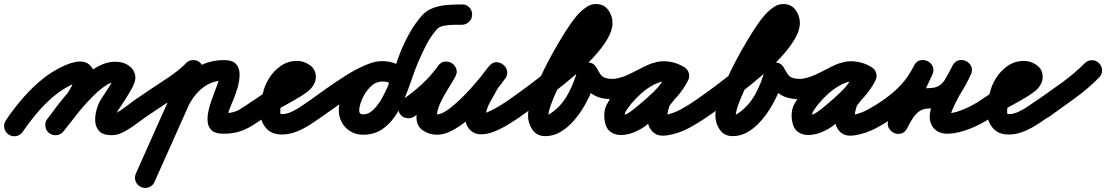

<svg xmlns="http://www.w3.org/2000/svg" viewBox="-71 -613 5484 952"><path d="M42 40Q31 57 10.5 61.5Q-10 66 -28 54Q-45 43 -49.5 22.5Q-54 2 -42 -16Q-11 -63 29 -111Q69 -159 115.5 -200.5Q162 -242 211 -269Q230 -280 254.5 -290.5Q279 -301 304.5 -306Q330 -311 352 -304Q374 -297 389 -271Q400 -253 399.5 -231.5Q399 -210 394 -191Q382 -149 356.5 -110Q331 -71 300.5 -33.5Q270 4 244 38Q244 38 244 38Q244 38 244 38Q232 54 211 57Q190 60 173 47Q157 35 154 14Q151 -7 164 -24Q185 -51 212.5 -84Q240 -117 264 -151.5Q288 -186 296 -217Q300 -229 300.5 -227.5Q301 -226 305 -218.5Q309 -211 323 -207Q325 -206 320 -206Q315 -206 313 -205Q306 -203 297 -199Q288 -195 278.5 -190.5Q269 -186 261 -181Q218 -157 178 -120.5Q138 -84 103.5 -42Q69 0 42 40Q42 40 42 40Q42 40 42 40ZM244 37Q232 54 211 57Q190 60 174 47Q157 35 154 14Q151 -7 164 -23Q184 -51 212 -87.5Q240 -124 273.5 -162.5Q307 -201 344.5 -234Q382 -267 421.5 -287Q461 -307 500 -307Q536 -307 562.5 -291Q589 -275 597.5 -247Q606 -219 587 -183Q587 -183 587 -183Q587 -182 587 -182Q571 -153 553 -124.5Q535 -96 516 -68Q506 -53 502 -37Q502 -34 502 -29Q502 -24 500 -28Q496 -37 487 -41Q484 -42 482 -43Q481 -43 479 -43Q491 -43 514 -57.5Q537 -72 560.5 -90Q584 -108 598 -118Q615 -130 635.5 -126.5Q656 -123 668 -106Q680 -89 676.5 -68.5Q673 -48 656 -36Q631 -18 600.5 4.5Q570 27 537.5 43.5Q505 60 473 57Q435 55 418.5 34.5Q402 14 401 -14.5Q400 -43 409 -73Q418 -103 432 -124Q449 -150 466 -176Q483 -202 497 -230Q497 -230 497 -229Q497 -229 497 -229Q500 -234 499 -230Q498 -226 499 -222Q502 -212 507 -209Q512 -206 512 -206Q512 -206 500 -206Q478 -206 449 -186Q420 -166 389 -135Q358 -104 329.5 -70Q301 -36 278.5 -7Q256 22 244 37Q244 37 244 37Q244 37 244 37Z M656 -36Q639 -24 618 -27.5Q597 -31 586 -48Q574 -65 577.5 -86Q581 -107 598 -118Q640 -147 682.5 -175Q725 -203 767 -231Q789 -246 810.5 -263Q832 -280 851 -299Q865 -315 886 -315Q907 -315 922 -301Q937 -287 937.5 -266Q938 -245 923 -230Q901 -206 875.5 -186Q850 -166 823 -147Q782 -119 739.5 -91.5Q697 -64 656 -36Q656 -36 656 -36Q656 -36 656 -36ZM841 -285Q849 -304 869 -311.5Q889 -319 908 -311Q927 -302 934.5 -282.5Q942 -263 933 -244Q874 -111 814.5 22Q755 155 695 289Q695 289 695 289Q695 289 695 289Q687 308 667 315.5Q647 323 628 314Q609 306 601.5 286Q594 266 603 247Q662 114 721.5 -19Q781 -152 841 -285Q841 -285 841 -285Q841 -285 841 -285ZM850 -59Q843 -39 823.5 -30.5Q804 -22 785 -30Q765 -37 756.5 -56.5Q748 -76 756 -95Q776 -146 808.5 -191Q841 -236 886 -267Q956 -315 1039 -315Q1083 -315 1100 -295Q1117 -275 1117 -244.5Q1117 -214 1108 -182Q1099 -150 1089 -126Q1080 -104 1070.5 -81Q1061 -58 1058 -35Q1058 -34 1058 -32.5Q1058 -31 1057 -30Q1058 -31 1057 -33Q1056 -35 1054 -38Q1049 -46 1040 -50Q1038 -51 1037 -51Q1086 -51 1119 -71.5Q1152 -92 1190 -118Q1190 -118 1190 -118Q1190 -118 1190 -118Q1207 -130 1227.5 -126.5Q1248 -123 1260 -106Q1272 -89 1268.5 -68.5Q1265 -48 1248 -36Q1214 -12 1182.5 8Q1151 28 1116.5 39Q1082 50 1037 50Q998 50 980 34.5Q962 19 959 -6Q956 -31 962 -60Q968 -89 978 -116Q988 -143 995 -163Q1000 -175 1004.5 -187.5Q1009 -200 1013 -212Q1014 -216 1016 -225Q1018 -234 1018 -234Q1021 -223 1032 -217Q1035 -215 1036 -215Q1039 -214 1042 -214Q1045 -214 1039 -214Q987 -214 943 -184Q911 -162 887.5 -128.5Q864 -95 850 -59Q850 -59 850 -59Q850 -59 850 -59Z M1248 -36Q1231 -24 1210.5 -27.5Q1190 -31 1178 -48Q1166 -65 1169.5 -85.5Q1173 -106 1190 -118Q1232 -148 1276 -172.5Q1320 -197 1365 -222Q1368 -224 1376 -229.5Q1384 -235 1390 -239Q1396 -243 1395 -240Q1394 -237 1394 -235Q1394 -233 1394 -232Q1394 -232 1394 -230Q1394 -228 1394 -224Q1396 -216 1402 -212Q1404 -210 1404 -210.5Q1404 -211 1402 -211Q1383 -211 1368 -196.5Q1353 -182 1343.5 -162.5Q1334 -143 1330 -128Q1330 -127 1330 -125Q1329 -123 1329 -123Q1325 -109 1322 -95Q1319 -81 1319 -66Q1319 -55 1319 -51Q1319 -47 1327 -47Q1350 -47 1376.5 -59.5Q1403 -72 1427 -89Q1451 -106 1469 -118Q1469 -118 1469 -118Q1469 -118 1469 -118Q1486 -130 1506.5 -126.5Q1527 -123 1539 -106Q1551 -89 1547.5 -68.5Q1544 -48 1527 -36Q1499 -16 1466.5 5Q1434 26 1398.5 40Q1363 54 1327 54Q1273 54 1245.5 19Q1218 -16 1218 -66Q1218 -89 1222 -110Q1226 -131 1233 -153Q1233 -153 1232 -151Q1232 -148 1232 -148Q1240 -188 1263.5 -225.5Q1287 -263 1322.5 -287Q1358 -311 1402 -311Q1436 -311 1465.5 -290Q1495 -269 1495 -232Q1495 -215 1488 -200Q1481 -185 1470 -173Q1453 -156 1425 -138.5Q1397 -121 1364.5 -103Q1332 -85 1301 -68Q1270 -51 1248 -36Q1248 -36 1248 -36Q1248 -36 1248 -36Z M1457 -48Q1445 -65 1448.5 -85.5Q1452 -106 1469 -118Q1501 -141 1546 -173Q1591 -205 1640.5 -236.5Q1690 -268 1738 -289Q1786 -310 1825 -310Q1859 -310 1890 -297.5Q1921 -285 1940 -260Q1959 -235 1957 -197Q1955 -172 1938.5 -160.5Q1922 -149 1903 -150Q1884 -151 1869 -165Q1854 -179 1856 -204Q1856 -205 1845 -207Q1834 -209 1825 -209Q1793 -209 1768 -185Q1743 -161 1727.5 -128Q1712 -95 1710 -68Q1709 -46 1729 -46Q1758 -46 1783 -71.5Q1808 -97 1829 -137Q1850 -177 1866.5 -221.5Q1883 -266 1896.5 -305.5Q1910 -345 1920 -368Q1939 -413 1963.5 -455.5Q1988 -498 2020 -535Q2044 -562 2078 -574Q2112 -586 2149 -588.5Q2186 -591 2220 -591Q2220 -591 2220 -591Q2220 -591 2220 -591Q2241 -592 2255.5 -577Q2270 -562 2270 -541Q2270 -520 2255.5 -505.5Q2241 -491 2220 -490Q2206 -490 2180.5 -490Q2155 -490 2131 -485.5Q2107 -481 2096 -469Q2064 -432 2041.5 -388.5Q2019 -345 2001 -301Q1985 -263 1969 -215.5Q1953 -168 1933 -120.5Q1913 -73 1885 -33Q1857 7 1819 31Q1781 55 1729 55Q1693 55 1665 37.5Q1637 20 1622 -9.5Q1607 -39 1609 -75Q1612 -115 1629.5 -157Q1647 -199 1675.5 -233.5Q1704 -268 1742.5 -289Q1781 -310 1825 -310Q1859 -310 1890 -297.5Q1921 -285 1940 -260Q1959 -235 1957 -197Q1955 -172 1938.5 -160.5Q1922 -149 1903 -150Q1884 -151 1869 -165Q1854 -179 1856 -204Q1856 -206 1843 -207.5Q1830 -209 1825 -209Q1807 -209 1776.5 -195.5Q1746 -182 1710 -160Q1674 -138 1638.5 -114Q1603 -90 1573.5 -69Q1544 -48 1527 -36Q1510 -24 1489.5 -27.5Q1469 -31 1457 -48Z M1912 -48Q1901 -66 1904.5 -86.5Q1908 -107 1925 -119Q1975 -153 2020.5 -195Q2066 -237 2101 -286Q2115 -306 2134.5 -307.5Q2154 -309 2169 -300Q2185 -290 2191.5 -271.5Q2198 -253 2186 -232Q2170 -203 2148.5 -169Q2127 -135 2111 -100Q2095 -65 2095 -32Q2095 -29 2094.5 -33.5Q2094 -38 2092 -40Q2088 -48 2086.5 -47Q2085 -46 2096 -46Q2116 -46 2144 -65Q2172 -84 2203.5 -113.5Q2235 -143 2264.5 -176Q2294 -209 2317.5 -238Q2341 -267 2352 -282Q2366 -302 2386 -302.5Q2406 -303 2422 -291Q2437 -280 2442.5 -260.5Q2448 -241 2433 -222Q2423 -210 2412.5 -197.5Q2402 -185 2395 -172Q2395 -172 2395 -173Q2396 -173 2396 -173Q2378 -141 2357.5 -104Q2337 -67 2337 -30Q2337 -30 2337.5 -29Q2338 -28 2337 -31Q2336 -32 2336 -33Q2336 -33 2336 -34Q2335 -34 2335 -34Q2339 -27 2337 -29.5Q2335 -32 2330.5 -37.5Q2326 -43 2322 -45Q2321 -46 2317 -47Q2313 -48 2316 -48Q2326 -48 2344.5 -56Q2363 -64 2384 -75.5Q2405 -87 2423.5 -99Q2442 -111 2453 -118Q2453 -118 2453 -118Q2453 -118 2453 -118Q2470 -130 2490.5 -126.5Q2511 -123 2523 -106Q2535 -89 2531.5 -68.5Q2528 -48 2511 -36Q2487 -19 2453 2Q2419 23 2382.5 38Q2346 53 2316 53Q2290 53 2272.5 41.5Q2255 30 2247 14Q2247 14 2246 14Q2246 13 2246 13Q2236 -6 2236 -30Q2236 -82 2259.5 -129Q2283 -176 2306 -221Q2306 -221 2307 -221Q2307 -222 2307 -222Q2317 -239 2329 -254Q2341 -269 2353 -284Q2369 -304 2388.5 -304.5Q2408 -305 2423 -293Q2438 -282 2443 -263Q2448 -244 2434 -224Q2415 -197 2386 -161Q2357 -125 2321.5 -87.5Q2286 -50 2247 -17.5Q2208 15 2169.5 35Q2131 55 2096 55Q2057 55 2025.5 33.5Q1994 12 1994 -32Q1994 -76 2011 -119Q2028 -162 2052.5 -203.5Q2077 -245 2098 -282Q2110 -303 2130 -304.5Q2150 -306 2166 -295Q2183 -285 2190 -266Q2197 -247 2183 -228Q2143 -171 2091 -122.5Q2039 -74 1983 -35Q1965 -24 1944.5 -27.5Q1924 -31 1912 -48Z M2440 -48Q2428 -65 2431.5 -85.5Q2435 -106 2452 -118Q2472 -132 2509.5 -159Q2547 -186 2593.5 -222Q2640 -258 2687.5 -297Q2735 -336 2775 -374.5Q2815 -413 2840 -445Q2865 -477 2865 -499Q2865 -506 2866.5 -501Q2868 -496 2875 -494Q2877 -493 2881.5 -492.5Q2886 -492 2884 -492Q2888 -492 2891 -493Q2888 -491 2886 -490Q2879 -484 2873.5 -478Q2868 -472 2861 -464Q2848 -449 2827.5 -417Q2807 -385 2783 -343.5Q2759 -302 2735.5 -257Q2712 -212 2692 -169Q2672 -126 2660 -92Q2648 -58 2648 -40Q2648 -29 2649.5 -30.5Q2651 -32 2643 -37Q2641 -38 2636 -38.5Q2631 -39 2633 -39Q2640 -39 2649.5 -45Q2659 -51 2664 -54Q2715 -90 2746.5 -149Q2778 -208 2792 -266Q2795 -282 2807 -291.5Q2819 -301 2834 -303Q2849 -305 2863 -299.5Q2877 -294 2885 -280Q2896 -260 2904.5 -247Q2913 -234 2926.5 -228Q2940 -222 2967 -222Q2988 -222 3003 -207Q3018 -192 3018 -171Q3018 -150 3003 -135.5Q2988 -121 2967 -121Q2922 -121 2891.5 -133Q2861 -145 2839.5 -169.5Q2818 -194 2797 -230Q2789 -244 2804 -253.5Q2819 -263 2839 -266Q2860 -269 2877 -264Q2894 -259 2890 -244Q2883 -212 2867 -171.5Q2851 -131 2827.5 -90Q2804 -49 2774 -14.5Q2744 20 2708.5 41Q2673 62 2633 62Q2591 62 2569 30Q2547 -2 2547 -40Q2547 -67 2560.5 -109.5Q2574 -152 2596.5 -203.5Q2619 -255 2646.5 -307.5Q2674 -360 2703 -408.5Q2732 -457 2758 -494.5Q2784 -532 2804 -551Q2820 -567 2840 -580Q2860 -593 2884 -593Q2923 -593 2944.5 -564Q2966 -535 2966 -499Q2966 -462 2940.5 -419Q2915 -376 2873.5 -331Q2832 -286 2781.5 -242Q2731 -198 2679.5 -158.5Q2628 -119 2583.5 -87.5Q2539 -56 2510 -36Q2493 -24 2472.5 -27.5Q2452 -31 2440 -48Z M2955 -121Q2934 -121 2919.5 -135.5Q2905 -150 2905 -171Q2905 -192 2919.5 -207Q2934 -222 2955 -222Q2957 -222 2958.5 -222Q2960 -222 2962 -222Q2964 -222 2966.5 -222Q2969 -222 2971 -222Q2971 -222 2969 -221Q2967 -221 2967 -221Q3006 -225 3044 -243Q3082 -261 3116 -279Q3116 -279 3117 -280Q3119 -281 3119 -281Q3151 -296 3181.5 -304.5Q3212 -313 3249 -307Q3249 -307 3250 -307Q3250 -307 3250 -307Q3269 -303 3286.5 -297Q3304 -291 3320 -281Q3342 -268 3344.5 -248Q3347 -228 3337 -212Q3327 -196 3308 -189Q3289 -182 3268 -195Q3255 -203 3242 -206Q3242 -206 3242 -206Q3242 -206 3242 -206Q3220 -211 3199 -205Q3199 -205 3198 -204Q3197 -204 3197 -204Q3190 -202 3183 -199Q3176 -196 3170 -193Q3170 -193 3170 -193Q3171 -193 3171 -193Q3138 -176 3110.5 -151.5Q3083 -127 3059 -99Q3059 -99 3061 -101Q3062 -103 3062 -103Q3052 -89 3038 -70.5Q3024 -52 3026 -35Q3026 -35 3021.5 -38.5Q3017 -42 3020 -43Q3033 -45 3045.5 -53Q3058 -61 3068 -69Q3097 -92 3133 -123.5Q3169 -155 3201 -190Q3233 -225 3250 -259Q3260 -280 3280 -282Q3300 -284 3317 -274Q3334 -265 3342 -246.5Q3350 -228 3337 -208Q3327 -193 3316 -179Q3300 -157 3284.5 -135.5Q3269 -114 3252 -93Q3252 -93 3252 -94Q3253 -95 3253 -95Q3247 -88 3242 -66.5Q3237 -45 3238 -32Q3238 -30 3238 -29Q3234 -37 3227.5 -39.5Q3221 -42 3223 -42Q3223 -42 3223 -42Q3222 -42 3222 -42Q3266 -49 3305.5 -71Q3345 -93 3381 -118Q3381 -118 3381 -118Q3381 -118 3381 -118Q3398 -130 3418.5 -126.5Q3439 -123 3451 -106Q3463 -89 3459.5 -68.5Q3456 -48 3439 -36Q3393 -4 3343.5 22.5Q3294 49 3238 58Q3238 58 3237.5 58Q3237 58 3237 58Q3237 58 3237 58Q3200 64 3177.5 50Q3155 36 3145.5 10Q3136 -16 3137.5 -47Q3139 -78 3148 -107Q3157 -136 3173 -157Q3173 -157 3174 -158Q3174 -159 3174 -159Q3191 -178 3205.5 -198.5Q3220 -219 3236 -239Q3245 -251 3253 -264Q3266 -284 3285 -286.5Q3304 -289 3320 -280Q3336 -271 3343.5 -253Q3351 -235 3340 -213Q3320 -172 3284 -131.5Q3248 -91 3207 -54.5Q3166 -18 3130 11Q3106 29 3073.5 42.5Q3041 56 3009 56.5Q2977 57 2954 39Q2931 21 2926 -23Q2921 -65 2939 -97.5Q2957 -130 2980 -161Q2980 -161 2981 -163Q2983 -165 2983 -165Q3012 -200 3047.5 -230.5Q3083 -261 3123 -283Q3123 -283 3124 -283Q3124 -283 3124 -283Q3136 -289 3148 -294Q3160 -299 3173 -302Q3173 -302 3172 -302Q3171 -301 3171 -301Q3216 -315 3264 -304Q3264 -304 3264 -304Q3264 -304 3264 -304Q3294 -297 3320 -281Q3342 -268 3344.5 -248Q3347 -228 3337 -212Q3327 -196 3308.5 -189Q3290 -182 3268 -195Q3259 -200 3250.5 -203Q3242 -206 3232 -207Q3232 -207 3232 -207Q3233 -207 3233 -207Q3212 -211 3195.5 -204Q3179 -197 3161 -189Q3161 -189 3163 -190Q3164 -191 3164 -191Q3120 -167 3073 -146Q3026 -125 2975 -121Q2975 -121 2973 -121Q2971 -121 2971 -121Q2969 -121 2966.5 -121Q2964 -121 2962 -121Q2960 -121 2958.5 -121Q2957 -121 2955 -121Q2955 -121 2955 -121Q2955 -121 2955 -121Z M3369 -48Q3357 -65 3360.5 -85.5Q3364 -106 3381 -118Q3401 -132 3438.5 -159Q3476 -186 3522.5 -222Q3569 -258 3616.5 -297Q3664 -336 3704 -374.5Q3744 -413 3769 -445Q3794 -477 3794 -499Q3794 -506 3795.5 -501Q3797 -496 3804 -494Q3806 -493 3810.5 -492.5Q3815 -492 3813 -492Q3817 -492 3820 -493Q3817 -491 3815 -490Q3808 -484 3802.5 -478Q3797 -472 3790 -464Q3777 -449 3756.5 -417Q3736 -385 3712 -343.5Q3688 -302 3664.5 -257Q3641 -212 3621 -169Q3601 -126 3589 -92Q3577 -58 3577 -40Q3577 -29 3578.5 -30.5Q3580 -32 3572 -37Q3570 -38 3565 -38.5Q3560 -39 3562 -39Q3569 -39 3578.5 -45Q3588 -51 3593 -54Q3644 -90 3675.5 -149Q3707 -208 3721 -266Q3724 -282 3736 -291.5Q3748 -301 3763 -303Q3778 -305 3792 -299.5Q3806 -294 3814 -280Q3825 -260 3833.5 -247Q3842 -234 3855.5 -228Q3869 -222 3896 -222Q3917 -222 3932 -207Q3947 -192 3947 -171Q3947 -150 3932 -135.5Q3917 -121 3896 -121Q3851 -121 3820.5 -133Q3790 -145 3768.5 -169.5Q3747 -194 3726 -230Q3718 -244 3733 -253.5Q3748 -263 3768 -266Q3789 -269 3806 -264Q3823 -259 3819 -244Q3812 -212 3796 -171.5Q3780 -131 3756.5 -90Q3733 -49 3703 -14.5Q3673 20 3637.5 41Q3602 62 3562 62Q3520 62 3498 30Q3476 -2 3476 -40Q3476 -67 3489.5 -109.5Q3503 -152 3525.5 -203.5Q3548 -255 3575.5 -307.5Q3603 -360 3632 -408.5Q3661 -457 3687 -494.5Q3713 -532 3733 -551Q3749 -567 3769 -580Q3789 -593 3813 -593Q3852 -593 3873.5 -564Q3895 -535 3895 -499Q3895 -462 3869.5 -419Q3844 -376 3802.5 -331Q3761 -286 3710.5 -242Q3660 -198 3608.5 -158.5Q3557 -119 3512.5 -87.5Q3468 -56 3439 -36Q3422 -24 3401.5 -27.5Q3381 -31 3369 -48Z M3884 -121Q3863 -121 3848.5 -135.5Q3834 -150 3834 -171Q3834 -192 3848.5 -207Q3863 -222 3884 -222Q3886 -222 3887.5 -222Q3889 -222 3891 -222Q3893 -222 3895.5 -222Q3898 -222 3900 -222Q3900 -222 3898 -221Q3896 -221 3896 -221Q3935 -225 3973 -243Q4011 -261 4045 -279Q4045 -279 4046 -280Q4048 -281 4048 -281Q4080 -296 4110.5 -304.5Q4141 -313 4178 -307Q4178 -307 4179 -307Q4179 -307 4179 -307Q4198 -303 4215.5 -297Q4233 -291 4249 -281Q4271 -268 4273.5 -248Q4276 -228 4266 -212Q4256 -196 4237 -189Q4218 -182 4197 -195Q4184 -203 4171 -206Q4171 -206 4171 -206Q4171 -206 4171 -206Q4149 -211 4128 -205Q4128 -205 4127 -204Q4126 -204 4126 -204Q4119 -202 4112 -199Q4105 -196 4099 -193Q4099 -193 4099 -193Q4100 -193 4100 -193Q4067 -176 4039.5 -151.5Q4012 -127 3988 -99Q3988 -99 3990 -101Q3991 -103 3991 -103Q3981 -89 3967 -70.5Q3953 -52 3955 -35Q3955 -35 3950.5 -38.5Q3946 -42 3949 -43Q3962 -45 3974.5 -53Q3987 -61 3997 -69Q4026 -92 4062 -123.5Q4098 -155 4130 -190Q4162 -225 4179 -259Q4189 -280 4209 -282Q4229 -284 4246 -274Q4263 -265 4271 -246.5Q4279 -228 4266 -208Q4256 -193 4245 -179Q4229 -157 4213.5 -135.5Q4198 -114 4181 -93Q4181 -93 4181 -94Q4182 -95 4182 -95Q4176 -88 4171 -66.5Q4166 -45 4167 -32Q4167 -30 4167 -29Q4163 -37 4156.5 -39.5Q4150 -42 4152 -42Q4152 -42 4152 -42Q4151 -42 4151 -42Q4195 -49 4234.5 -71Q4274 -93 4310 -118Q4310 -118 4310 -118Q4310 -118 4310 -118Q4327 -130 4347.5 -126.5Q4368 -123 4380 -106Q4392 -89 4388.5 -68.5Q4385 -48 4368 -36Q4322 -4 4272.5 22.5Q4223 49 4167 58Q4167 58 4166.5 58Q4166 58 4166 58Q4166 58 4166 58Q4129 64 4106.5 50Q4084 36 4074.5 10Q4065 -16 4066.5 -47Q4068 -78 4077 -107Q4086 -136 4102 -157Q4102 -157 4103 -158Q4103 -159 4103 -159Q4120 -178 4134.5 -198.5Q4149 -219 4165 -239Q4174 -251 4182 -264Q4195 -284 4214 -286.5Q4233 -289 4249 -280Q4265 -271 4272.5 -253Q4280 -235 4269 -213Q4249 -172 4213 -131.5Q4177 -91 4136 -54.5Q4095 -18 4059 11Q4035 29 4002.5 42.5Q3970 56 3938 56.5Q3906 57 3883 39Q3860 21 3855 -23Q3850 -65 3868 -97.5Q3886 -130 3909 -161Q3909 -161 3910 -163Q3912 -165 3912 -165Q3941 -200 3976.5 -230.5Q4012 -261 4052 -283Q4052 -283 4053 -283Q4053 -283 4053 -283Q4065 -289 4077 -294Q4089 -299 4102 -302Q4102 -302 4101 -302Q4100 -301 4100 -301Q4145 -315 4193 -304Q4193 -304 4193 -304Q4193 -304 4193 -304Q4223 -297 4249 -281Q4271 -268 4273.5 -248Q4276 -228 4266 -212Q4256 -196 4237.5 -189Q4219 -182 4197 -195Q4188 -200 4179.5 -203Q4171 -206 4161 -207Q4161 -207 4161 -207Q4162 -207 4162 -207Q4141 -211 4124.5 -204Q4108 -197 4090 -189Q4090 -189 4092 -190Q4093 -191 4093 -191Q4049 -167 4002 -146Q3955 -125 3904 -121Q3904 -121 3902 -121Q3900 -121 3900 -121Q3898 -121 3895.5 -121Q3893 -121 3891 -121Q3889 -121 3887.5 -121Q3886 -121 3884 -121Q3884 -121 3884 -121Q3884 -121 3884 -121Z M4368 -36Q4351 -24 4330 -27.5Q4309 -31 4298 -48Q4286 -65 4289.5 -86Q4293 -107 4310 -118Q4362 -155 4397 -193Q4432 -231 4461 -287Q4472 -310 4491.5 -314Q4511 -318 4528 -310Q4545 -302 4553.5 -284Q4562 -266 4552 -243Q4521 -177 4490 -111Q4459 -45 4428 21Q4417 44 4397.5 48.5Q4378 53 4361 44Q4344 36 4335 18Q4326 0 4337 -22Q4358 -64 4384 -99Q4410 -134 4447 -155Q4484 -176 4535 -176Q4571 -176 4591 -192Q4611 -208 4624 -233.5Q4637 -259 4652 -288Q4664 -310 4683.5 -314Q4703 -318 4719 -310Q4736 -302 4744.5 -284Q4753 -266 4743 -244Q4723 -200 4698 -159.5Q4673 -119 4654 -75Q4650 -66 4646.5 -57Q4643 -48 4642 -38Q4641 -33 4641 -32Q4638 -36 4637.5 -39Q4637 -42 4633 -46Q4632 -47 4627.5 -49Q4623 -51 4625 -51Q4651 -51 4682 -61.5Q4713 -72 4743 -87.5Q4773 -103 4794 -118Q4811 -130 4831.5 -126.5Q4852 -123 4864 -106Q4876 -89 4872.5 -68.5Q4869 -48 4852 -36Q4823 -15 4783.5 5Q4744 25 4702.5 37.5Q4661 50 4625 50Q4603 50 4584 41.5Q4565 33 4552 14Q4537 -10 4539 -40Q4541 -70 4554 -103Q4567 -136 4585.5 -169Q4604 -202 4622 -232Q4640 -262 4651 -285Q4661 -308 4681 -311.5Q4701 -315 4718 -307Q4735 -298 4744 -280Q4753 -262 4742 -241Q4716 -193 4691.5 -155.5Q4667 -118 4631 -96.5Q4595 -75 4535 -75Q4505 -75 4485.5 -60Q4466 -45 4452.5 -23Q4439 -1 4427 22Q4416 45 4396.5 49.5Q4377 54 4360 45Q4343 37 4334.5 19Q4326 1 4336 -21Q4367 -88 4398 -154Q4429 -220 4460 -286Q4471 -308 4490.5 -312.5Q4510 -317 4527 -308Q4545 -300 4553.5 -282Q4562 -264 4551 -241Q4516 -174 4473 -126.5Q4430 -79 4368 -36Q4368 -36 4368 -36Q4368 -36 4368 -36Z M4852 -36Q4835 -24 4814.5 -27.5Q4794 -31 4782 -48Q4770 -65 4773.5 -85.5Q4777 -106 4794 -118Q4836 -148 4880 -172.5Q4924 -197 4969 -222Q4972 -224 4980 -229.5Q4988 -235 4994 -239Q5000 -243 4999 -240Q4998 -237 4998 -235Q4998 -233 4998 -232Q4998 -232 4998 -230Q4998 -228 4998 -224Q5000 -216 5006 -212Q5008 -210 5008 -210.5Q5008 -211 5006 -211Q4987 -211 4972 -196.5Q4957 -182 4947.5 -162.5Q4938 -143 4934 -128Q4934 -127 4934 -125Q4933 -123 4933 -123Q4929 -109 4926 -95Q4923 -81 4923 -66Q4923 -55 4923 -51Q4923 -47 4931 -47Q4954 -47 4980.5 -59.5Q5007 -72 5031 -89Q5055 -106 5073 -118Q5073 -118 5073 -118Q5073 -118 5073 -118Q5090 -130 5110.5 -126.5Q5131 -123 5143 -106Q5155 -89 5151.5 -68.5Q5148 -48 5131 -36Q5103 -16 5070.5 5Q5038 26 5002.5 40Q4967 54 4931 54Q4877 54 4849.5 19Q4822 -16 4822 -66Q4822 -89 4826 -110Q4830 -131 4837 -153Q4837 -153 4836 -151Q4836 -148 4836 -148Q4844 -188 4867.5 -225.5Q4891 -263 4926.5 -287Q4962 -311 5006 -311Q5040 -311 5069.5 -290Q5099 -269 5099 -232Q5099 -215 5092 -200Q5085 -185 5074 -173Q5057 -156 5029 -138.5Q5001 -121 4968.5 -103Q4936 -85 4905 -68Q4874 -51 4852 -36Q4852 -36 4852 -36Q4852 -36 4852 -36Z M5061 -46Q5049 -63 5052.5 -84Q5056 -105 5073 -117Q5133 -159 5194 -203Q5255 -247 5307 -299Q5307 -299 5307 -299Q5307 -299 5307 -299Q5322 -314 5342.5 -314.5Q5363 -315 5378 -300Q5393 -285 5393.5 -264.5Q5394 -244 5379 -229Q5324 -173 5259.5 -126.5Q5195 -80 5131 -34Q5114 -22 5093.5 -25.5Q5073 -29 5061 -46Z"/></svg>

Font: FRB American Cursive Ultra
Style: Bold Italic
Weight: 1000
Italic angle: -25°
Version: Version 2.0;Modular Font Editor K font №1